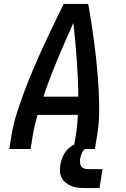

<svg xmlns="http://www.w3.org/2000/svg" viewBox="-20 -755 640 973"><path d="M27 0 39 -74Q49 -131 67 -187Q85 -243 106 -298.5Q127 -354 150.5 -409Q174 -464 199 -518.5Q224 -573 250 -627Q276 -681 303 -735H427Q437 -681 445 -627Q453 -573 460 -518.5Q467 -464 472 -409Q477 -354 480 -298.5Q483 -243 482.5 -186.5Q482 -130 473 -74L461 0H353L365 -74Q369 -98 371 -123Q373 -148 375 -173H170Q163 -148 157 -123.5Q151 -99 147 -74L135 0ZM200 -265H377Q376 -359 369 -452.5Q362 -546 352 -639Q310 -546 271 -453Q232 -360 200 -265ZM409 198Q391 198 374 196Q357 194 341.5 187.5Q326 181 313 171Q300 161 292.5 146Q285 131 284 114Q283 97 286 79Q290 56 301 33Q312 10 331.5 -6.5Q351 -23 375 -30Q399 -37 423 -37L417 0Q409 0 403.5 6.5Q398 13 395 20Q392 27 390 34Q388 41 386 49Q385 59 385.5 69Q386 79 391 87Q396 95 405.5 98.5Q415 102 425 102H500L484 198Z"/></svg>

Font: Iosevka Curly SmBdExObl
Style: Regular
Weight: 600
Width: 7
Italic angle: -9°
Monospace: yes
Designer: Belleve Invis
Foundry: Belleve Invis
Version: Version 11.1.0; ttfautohint (v1.8.3)